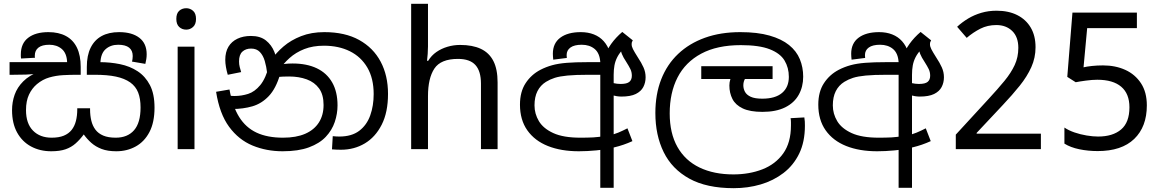

<svg xmlns="http://www.w3.org/2000/svg" viewBox="-20 -780 6073 1004"><path d="M588 11Q543 11 511.5 -1Q480 -13 457.5 -33Q435 -53 418 -77Q398 -50 375.5 -30Q353 -10 323 0.5Q293 11 248 11Q189 11 142.5 -14Q96 -39 69.5 -87Q43 -135 43 -204Q43 -246 56.5 -284.5Q70 -323 101.5 -354.5Q133 -386 185 -406L187 -397Q153 -391 116 -390Q79 -389 50 -389H30V-455H331Q329 -502 303 -524Q277 -546 238 -546Q200 -546 181 -531Q162 -516 162 -489Q162 -487 162 -484Q162 -481 163 -478L90 -474Q89 -479 89 -485.5Q89 -492 89 -496Q89 -553 127.5 -582.5Q166 -612 233 -612Q287 -612 325 -591.5Q363 -571 382.5 -530.5Q402 -490 402 -430V-389H382Q347 -389 310 -387Q273 -385 238 -375Q203 -365 173 -340Q147 -318 131.5 -285Q116 -252 116 -204Q116 -134 152.5 -97Q189 -60 250 -60Q288 -60 313.5 -70.5Q339 -81 354.5 -100.5Q370 -120 377 -147.5Q384 -175 384 -208V-214H451V-208Q451 -176 457.5 -149Q464 -122 479 -102Q494 -82 520 -71Q546 -60 585 -60Q647 -60 681 -99Q715 -138 715 -218Q715 -264 702.5 -296Q690 -328 661 -349Q631 -370 586 -379.5Q541 -389 475 -389H434V-430Q434 -490 454 -530.5Q474 -571 511.5 -591.5Q549 -612 603 -612Q670 -612 708.5 -582.5Q747 -553 747 -496Q747 -483 745 -470.5Q743 -458 740 -446L670 -458Q672 -463 673 -472.5Q674 -482 674 -487Q674 -516 655 -531Q636 -546 598 -546Q559 -546 533 -523.5Q507 -501 505 -452L486 -455H501Q556 -455 607.5 -444.5Q659 -434 699.5 -407.5Q740 -381 764 -335Q788 -289 788 -217Q788 -140 761.5 -89.5Q735 -39 689.5 -14Q644 11 588 11Z M997 -536V0H909V-536ZM954 -737Q974 -737 989.5 -723.5Q1005 -710 1005 -681Q1005 -653 989.5 -639Q974 -625 954 -625Q932 -625 917 -639Q902 -653 902 -681Q902 -710 917 -723.5Q932 -737 954 -737Z M1458 11Q1373 11 1300.5 -19Q1228 -49 1178 -117Q1128 -185 1110 -300L1180 -312Q1196 -224 1230.5 -168.5Q1265 -113 1321.5 -86.5Q1378 -60 1460 -60Q1529 -60 1576 -80.5Q1623 -101 1647.5 -139.5Q1672 -178 1672 -231Q1672 -285 1648.5 -317.5Q1625 -350 1584 -365Q1543 -380 1492 -380Q1458 -380 1432 -377.5Q1406 -375 1380 -368L1385 -420Q1404 -429 1434 -438.5Q1464 -448 1510 -448Q1584 -448 1636.5 -423Q1689 -398 1717 -349Q1745 -300 1745 -229Q1745 -185 1730.5 -142Q1716 -99 1683.5 -64.5Q1651 -30 1595.5 -9.5Q1540 11 1458 11ZM1763 3Q1750 3 1739.5 2.5Q1729 2 1716 1L1720 -68Q1726 -67 1737.5 -66.5Q1749 -66 1754 -66Q1819 -66 1858.5 -96Q1898 -126 1916 -176.5Q1934 -227 1934 -288Q1934 -370 1901 -426.5Q1868 -483 1809.5 -512Q1751 -541 1674 -541Q1616 -541 1571.5 -523.5Q1527 -506 1494 -476.5Q1461 -447 1437 -410L1445 -392Q1423 -317 1385.5 -277.5Q1348 -238 1299.5 -224Q1251 -210 1195 -210Q1185 -210 1169.5 -212.5Q1154 -215 1142 -221L1143 -286Q1157 -282 1175.5 -280Q1194 -278 1206 -278Q1243 -278 1277.5 -289Q1312 -300 1341 -335Q1370 -370 1389 -443L1399 -467Q1424 -504 1462.5 -537Q1501 -570 1554.5 -591Q1608 -612 1676 -612Q1784 -612 1858 -571Q1932 -530 1970.5 -457.5Q2009 -385 2009 -289Q2009 -193 1976 -128Q1943 -63 1887.5 -30Q1832 3 1763 3ZM1292 -592Q1341 -592 1370.5 -568.5Q1400 -545 1414.5 -509Q1429 -473 1432 -434L1377 -398Q1373 -432 1364.5 -461Q1356 -490 1339 -508Q1322 -526 1293 -526Q1265 -526 1247.5 -510Q1230 -494 1230 -459Q1230 -443 1233.5 -429.5Q1237 -416 1241 -403L1171 -389Q1165 -409 1161.5 -429.5Q1158 -450 1158 -467Q1158 -508 1174.5 -535.5Q1191 -563 1221.5 -577.5Q1252 -592 1292 -592Z M2218 -537Q2218 -518 2216.5 -498Q2215 -478 2213 -462H2219Q2236 -490 2262 -508Q2288 -526 2320 -535.5Q2352 -545 2386 -545Q2451 -545 2494.5 -524.5Q2538 -504 2560 -461Q2582 -418 2582 -349V0H2495V-343Q2495 -408 2466 -440Q2437 -472 2375 -472Q2285 -472 2251.5 -421.5Q2218 -371 2218 -277V0H2130V-760H2218Z M3007 11Q2914 11 2845 -16.5Q2776 -44 2737.5 -98.5Q2699 -153 2699 -233Q2699 -300 2728.5 -345Q2758 -390 2806 -415Q2835 -430 2867.5 -439Q2900 -448 2944.5 -451.5Q2989 -455 3052 -455H3119Q3116 -502 3089.5 -524Q3063 -546 3022 -546Q2983 -546 2963 -531.5Q2943 -517 2943 -492Q2943 -488 2943.5 -484Q2944 -480 2944 -477L2873 -468Q2872 -477 2871.5 -485Q2871 -493 2871 -499Q2871 -554 2910 -583Q2949 -612 3017 -612Q3055 -612 3085.5 -600Q3116 -588 3137 -564.5Q3158 -541 3169 -507.5Q3180 -474 3180 -430V-389H3059Q2989 -389 2947.5 -385Q2906 -381 2881 -373Q2856 -365 2835 -352Q2806 -334 2790.5 -303.5Q2775 -273 2775 -229Q2775 -185 2798 -146.5Q2821 -108 2873.5 -84Q2926 -60 3015 -60Q3050 -60 3082 -61.5Q3114 -63 3145 -70L3165 -72Q3190 -77 3213 -86.5Q3236 -96 3261 -109L3287 -42Q3241 -21 3192.5 -9.5Q3144 2 3097 6.5Q3050 11 3007 11ZM3119 202V-393Q3124 -439 3138 -478Q3152 -517 3176 -550.5Q3200 -584 3234 -613L3289 -569Q3275 -558 3263 -547Q3251 -536 3241 -526Q3219 -503 3208 -481.5Q3197 -460 3193 -437.5Q3189 -415 3189 -389V202ZM3229 -275Q3207 -275 3177 -283Q3147 -291 3126 -310L3141 -366Q3167 -350 3187 -345.5Q3207 -341 3225 -341Q3258 -341 3271 -352Q3284 -363 3284 -384Q3284 -403 3276.5 -418.5Q3269 -434 3255 -456Q3239 -480 3232 -497.5Q3225 -515 3225 -536L3289 -569Q3286 -564 3284.5 -560Q3283 -556 3283 -548Q3283 -537 3290 -523Q3297 -509 3316 -479Q3334 -452 3345 -427.5Q3356 -403 3356 -376Q3356 -348 3344 -325Q3332 -302 3304.5 -288.5Q3277 -275 3229 -275Z M3817 204Q3675 204 3584.5 154Q3494 104 3450.5 15.5Q3407 -73 3407 -189Q3407 -287 3437.5 -365Q3468 -443 3526 -498Q3584 -553 3666 -582.5Q3748 -612 3851 -612Q3941 -612 4004 -594Q4067 -576 4106 -544.5Q4145 -513 4162.5 -470.5Q4180 -428 4180 -379Q4180 -326 4156.5 -284Q4133 -242 4085.5 -218.5Q4038 -195 3967 -195Q3902 -195 3864 -213Q3826 -231 3810 -262.5Q3794 -294 3794 -333Q3794 -349 3799 -365.5Q3804 -382 3811 -396L3854 -374L3812 -367H3647V-434H4020V-367H3839L3900 -398Q3884 -383 3875.5 -367.5Q3867 -352 3867 -334Q3867 -316 3875.5 -300Q3884 -284 3905.5 -274Q3927 -264 3966 -264Q4034 -264 4069.5 -294Q4105 -324 4105 -378Q4105 -426 4082.5 -463.5Q4060 -501 4005 -522.5Q3950 -544 3854 -544Q3730 -544 3647 -499.5Q3564 -455 3523 -375Q3482 -295 3482 -187Q3482 -83 3522.5 -11.5Q3563 60 3638 96Q3713 132 3815 132Q3898 132 3966.5 105.5Q4035 79 4075.5 22.5Q4116 -34 4116 -124Q4116 -129 4116 -141Q4116 -153 4114 -162L4186 -166Q4188 -155 4188.5 -144.5Q4189 -134 4189 -123Q4189 -38 4159 23.5Q4129 85 4076.5 125Q4024 165 3957.5 184.5Q3891 204 3817 204Z M4567 11Q4474 11 4405 -16.5Q4336 -44 4297.5 -98.5Q4259 -153 4259 -233Q4259 -300 4288.5 -345Q4318 -390 4366 -415Q4395 -430 4427.5 -439Q4460 -448 4504.5 -451.5Q4549 -455 4612 -455H4679Q4676 -502 4649.5 -524Q4623 -546 4582 -546Q4543 -546 4523 -531.5Q4503 -517 4503 -492Q4503 -488 4503.5 -484Q4504 -480 4504 -477L4433 -468Q4432 -477 4431.5 -485Q4431 -493 4431 -499Q4431 -554 4470 -583Q4509 -612 4577 -612Q4615 -612 4645.5 -600Q4676 -588 4697 -564.5Q4718 -541 4729 -507.5Q4740 -474 4740 -430V-389H4619Q4549 -389 4507.5 -385Q4466 -381 4441 -373Q4416 -365 4395 -352Q4366 -334 4350.5 -303.5Q4335 -273 4335 -229Q4335 -185 4358 -146.5Q4381 -108 4433.5 -84Q4486 -60 4575 -60Q4610 -60 4642 -61.5Q4674 -63 4705 -70L4725 -72Q4750 -77 4773 -86.5Q4796 -96 4821 -109L4847 -42Q4801 -21 4752.5 -9.5Q4704 2 4657 6.5Q4610 11 4567 11ZM4679 202V-393Q4684 -439 4698 -478Q4712 -517 4736 -550.5Q4760 -584 4794 -613L4849 -569Q4835 -558 4823 -547Q4811 -536 4801 -526Q4779 -503 4768 -481.5Q4757 -460 4753 -437.5Q4749 -415 4749 -389V202ZM4789 -275Q4767 -275 4737 -283Q4707 -291 4686 -310L4701 -366Q4727 -350 4747 -345.5Q4767 -341 4785 -341Q4818 -341 4831 -352Q4844 -363 4844 -384Q4844 -403 4836.5 -418.5Q4829 -434 4815 -456Q4799 -480 4792 -497.5Q4785 -515 4785 -536L4849 -569Q4846 -564 4844.5 -560Q4843 -556 4843 -548Q4843 -537 4850 -523Q4857 -509 4876 -479Q4894 -452 4905 -427.5Q4916 -403 4916 -376Q4916 -348 4904 -325Q4892 -302 4864.5 -288.5Q4837 -275 4789 -275Z M4978 -76 5149 -262Q5198 -315 5232.5 -357Q5267 -399 5286 -440Q5305 -481 5305 -530Q5305 -587 5273 -618Q5241 -649 5190 -649Q5144 -649 5106.5 -630Q5069 -611 5035 -582L4985 -640Q5011 -664 5042.5 -683Q5074 -702 5111.5 -713Q5149 -724 5191 -724Q5254 -724 5299.5 -701Q5345 -678 5370 -635.5Q5395 -593 5395 -533Q5395 -478 5373 -429Q5351 -380 5312.5 -332Q5274 -284 5224 -231L5087 -85V-81H5423V0H4978Z M5720 10Q5670 10 5624 0.5Q5578 -9 5546 -29V-113Q5568 -98 5598.5 -87.5Q5629 -77 5662 -71.5Q5695 -66 5722 -66Q5799 -66 5842.5 -103Q5886 -140 5886 -219Q5886 -290 5843 -326.5Q5800 -363 5718 -363Q5692 -363 5658.5 -358.5Q5625 -354 5605 -350L5561 -378L5588 -714H5925V-633H5665L5646 -428Q5662 -432 5689.5 -435Q5717 -438 5748 -438Q5813 -438 5864.5 -414.5Q5916 -391 5946.5 -344.5Q5977 -298 5977 -229Q5977 -117 5911 -53.5Q5845 10 5720 10Z"/></svg>

Font: sinhala25
Style: Book
Weight: 400
Designer: Jelle Bosma - Monotype Design Team
Foundry: Monotype Imaging Inc.
Version: Version 2.003